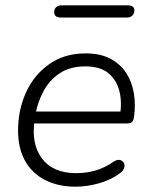

<svg xmlns="http://www.w3.org/2000/svg" viewBox="-20 -695 567 723"><path d="M265 8Q198 8 149 -17.5Q100 -43 74 -90Q48 -137 48 -203Q48 -281 78 -347Q108 -413 165.5 -453.5Q223 -494 302 -494Q358 -494 395.5 -474Q433 -454 455 -420.5Q477 -387 484 -344Q491 -301 485 -257Q483 -241 477 -235.5Q471 -230 458 -230H93L100 -275H451L432 -262Q440 -313 429 -354Q418 -395 387.5 -420Q357 -445 301 -445Q243 -445 204 -418.5Q165 -392 143.5 -351Q122 -310 114 -267L111 -246Q96 -155 137.5 -99Q179 -43 266 -43Q306 -43 340 -53Q374 -63 406 -85Q418 -93 426.5 -93Q435 -93 441 -88Q447 -83 448.5 -75.5Q450 -68 446 -59Q442 -50 432 -43Q399 -18 353.5 -5Q308 8 265 8ZM210 -629Q184 -629 184 -649Q184 -662 192 -668.5Q200 -675 212 -675H460Q486 -675 486 -656Q486 -644 478.5 -636.5Q471 -629 458 -629Z"/></svg>

Font: Nunito ExtraLight Light
Style: Italic
Weight: 300
Italic angle: -9°
Version: Version 3.602